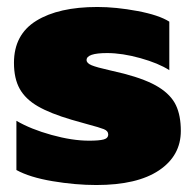

<svg xmlns="http://www.w3.org/2000/svg" viewBox="-20 -515 558 550"><path d="M27 -28V-169Q68 -145 127.5 -128.5Q187 -112 235 -112Q264 -112 277 -115.5Q290 -119 290 -130Q290 -140 277.5 -145Q265 -150 231 -159L185 -172Q124 -190 88.5 -210.5Q53 -231 36.5 -260.5Q20 -290 20 -335Q20 -416 84 -455.5Q148 -495 259 -495Q312 -495 373.5 -483.5Q435 -472 465 -453V-314Q434 -334 382 -348.5Q330 -363 287 -363Q228 -363 228 -343Q228 -334 242.5 -328Q257 -322 293 -314L335 -304Q400 -287 435 -265Q470 -243 484 -213.5Q498 -184 498 -140Q498 -69 435.5 -27Q373 15 256 15Q196 15 130.5 4Q65 -7 27 -28Z"/></svg>

Font: Prompt ExtraBold
Style: Regular
Weight: 800
Designer: Katatrad Team
Foundry: CadsonDemak
Version: Version 1.000